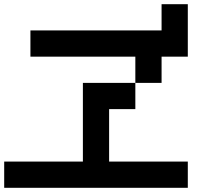

<svg xmlns="http://www.w3.org/2000/svg" viewBox="-20 -895 1040 915"><path d="M0 0V-125H375V-500H625V-375H500V-125H875V0ZM125 -625V-750H750V-875H875V-625H750V-500H625V-625Z"/></svg>

Font: GalmuriMono7 Regular
Style: Regular
Weight: 400
Designer: Lee Minseo (quiple)
Version: Version 2.399;hotconv 1.1.1;makeotfexe 2.6.0 DEVELOPMENT